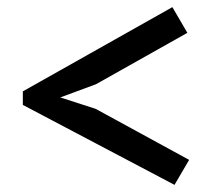

<svg xmlns="http://www.w3.org/2000/svg" viewBox="-20 -594 594 538"><path d="M44 -300V-338L463 -574L505 -502L249 -358L149 -321L248 -289L510 -146L469 -76Z"/></svg>

Font: PT Sans Caption
Style: Regular
Weight: 400
Designer: A.Korolkova, O.Umpeleva, V.Yefimov
Foundry: ParaType Ltd
Version: Version 2.004W OFL